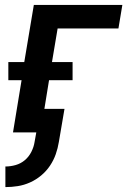

<svg xmlns="http://www.w3.org/2000/svg" viewBox="-20 -540 540 783"><path d="M2 223V139Q23 139 44 133Q65 127 81.5 113Q98 99 108 79Q118 59 121 39L128 0H33L68 -213H14V-287H79L118 -520H479L463 -424H215L192 -287H276V-213H180L161 -96H243L220 39Q216 64 207.5 88.5Q199 113 184 135.5Q169 158 148 175.5Q127 193 102.5 204Q78 215 52.5 219Q27 223 2 223Z"/></svg>

Font: Iosevka Term Curly Oblique
Style: Bold
Weight: 700
Italic angle: -9°
Designer: Belleve Invis
Foundry: Belleve Invis
Version: Version 32.3.0